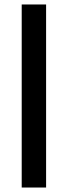

<svg xmlns="http://www.w3.org/2000/svg" viewBox="-20 -680 303 858"><path d="M77 158V-660H186V158Z"/></svg>

Font: Bricolage Grotesque 16pt SemiBold
Style: Regular
Weight: 600
Version: Version 1.001;gftools[0.9.33.dev8+g029e19f]